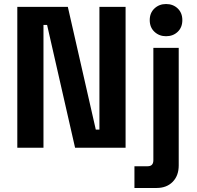

<svg xmlns="http://www.w3.org/2000/svg" viewBox="-20 -734 978 954"><path d="M66 0V-700H317L456 -90H474V-700H604V0H353L214 -610H196V0ZM648 200V92H714Q742 92 742 62V-496H868V88Q868 139 838 169.5Q808 200 758 200ZM805 -554Q771 -554 747.5 -576Q724 -598 724 -634Q724 -670 747.5 -692Q771 -714 805 -714Q840 -714 863 -692Q886 -670 886 -634Q886 -598 863 -576Q840 -554 805 -554Z"/></svg>

Font: Space Grotesk
Style: Bold
Weight: 700
Designer: Florian Karsten
Foundry: Florian Karsten
Version: Version 2.000